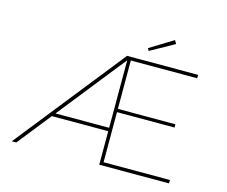

<svg xmlns="http://www.w3.org/2000/svg" viewBox="-117 -1034 1412 1196"><g transform="rotate(15 588.5 -436.0)"><path d="M51 0 607 -700H1065V-678H637V-366H1008V-345H637V-22H1065V0H615V-216H244L262 -238H615V-686L621 -681L80 0ZM729 -764 720 -780 870 -872 883 -850Z"/></g></svg>

Font: Lexend Giga Thin
Style: Regular
Weight: 250
Version: Version 1.007